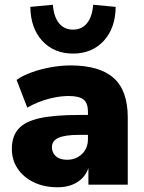

<svg xmlns="http://www.w3.org/2000/svg" viewBox="-20 -779 608 810"><path d="M223 11Q166 11 122.5 -10Q79 -31 54.5 -67.5Q30 -104 30 -151Q30 -204 58 -235.5Q86 -267 148 -280.5Q210 -294 313 -294H351V-308Q351 -344 332.5 -359Q314 -374 269 -374Q231 -374 185 -362Q139 -350 95 -325L50 -442Q75 -460 114 -474Q153 -488 196 -495.5Q239 -503 277 -503Q400 -503 459.5 -450Q519 -397 519 -283V0H353V-70Q340 -32 306 -10.5Q272 11 223 11ZM263 -105Q300 -105 325.5 -129Q351 -153 351 -192V-210H313Q254 -210 226.5 -197.5Q199 -185 199 -158Q199 -135 215.5 -120Q232 -105 263 -105ZM288 -553Q208 -553 158.5 -606.5Q109 -660 108 -750L203 -759Q207 -708 229 -681Q251 -654 288 -654Q325 -654 347 -681Q369 -708 373 -759L468 -750Q467 -660 417.5 -606.5Q368 -553 288 -553Z"/></svg>

Font: Nunito Sans Black
Style: Regular
Weight: 900
Designer: Vernon Adams
Foundry: Vernon Adams
Version: Version 3.006; ttfautohint (v1.8.3)